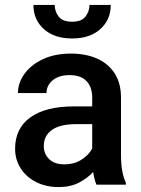

<svg xmlns="http://www.w3.org/2000/svg" viewBox="-20 -758 579 788"><path d="M376 0Q367.2 -19.5 362.3 -52.2Q339.4 -26.9 304.2 -8.5Q269 9.8 220.7 9.8Q168.9 9.8 128.4 -10.7Q87.9 -31.2 64.9 -66.9Q42 -102.5 42 -147.5Q42 -231.4 104.7 -276.4Q167.5 -321.3 283.2 -321.3H358.4V-357.9Q358.4 -399.9 335.4 -424.8Q312.5 -449.7 265.1 -449.7Q222.2 -449.7 196.5 -428.7Q170.9 -407.7 170.9 -376H53.7Q53.7 -418 80.6 -455.1Q107.4 -492.2 156.2 -515.1Q205.1 -538.1 271.5 -538.1Q331.1 -538.1 377.2 -518.1Q423.3 -498 450 -457.8Q476.6 -417.5 476.6 -356.9V-122.1Q476.6 -50.3 496.6 -7.8V0ZM243.7 -83.5Q285.6 -83.5 315.7 -103.5Q345.7 -123.5 358.4 -148.4V-248.5H292Q226.1 -248.5 192.9 -224.6Q159.7 -200.7 159.7 -158.7Q159.7 -126.5 181.6 -105Q203.6 -83.5 243.7 -83.5ZM347.2 -737.8H434.6Q434.6 -677.2 391.8 -638.7Q349.1 -600.1 276.4 -600.1Q202.6 -600.1 159.9 -638.7Q117.2 -677.2 117.2 -737.8H204.6Q204.6 -710.9 220.7 -689.9Q236.8 -668.9 276.4 -668.9Q314.5 -668.9 330.8 -689.9Q347.2 -710.9 347.2 -737.8Z"/></svg>

Font: Vazirmatn RD Medium
Style: Regular
Weight: 500
Designer: Saber Rastikerdar
Foundry: Saber Rastikerdar
Version: Version 33.003